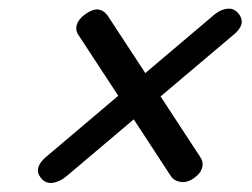

<svg xmlns="http://www.w3.org/2000/svg" viewBox="-20 -560 578 440"><path d="M74 -152Q54 -176.5 91 -205L251 -340.5L161 -478Q152 -490 156 -503.2Q160 -516.5 175.5 -527.5Q207 -550.5 226.5 -524.5L313 -392.5L473 -528Q488.5 -539.5 502.5 -540.2Q516.5 -541 526.5 -529Q546.5 -504.5 513 -478.5L348 -339L438 -201.5Q446.5 -190 443.5 -176.8Q440.5 -163.5 425.5 -152.5Q409.5 -141 394.5 -143Q379.5 -145 371.5 -156.5L286.5 -286.5L131 -155Q114 -142 99 -140.8Q84 -139.5 74 -152Z"/></svg>

Font: Fraunces 9pt S050 SemiBold
Style: Italic
Weight: 600
Italic angle: -16°
Version: Version 1.000; ttfautohint (v1.8.3)